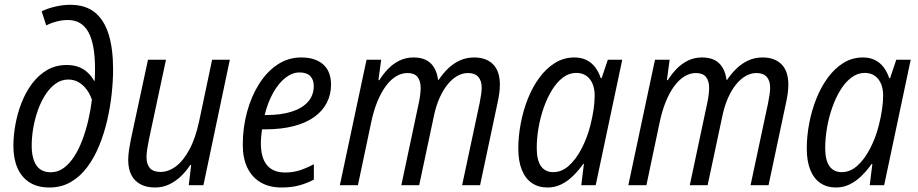

<svg xmlns="http://www.w3.org/2000/svg" viewBox="-20 -790 3916 819"><path d="M190.9 9.8Q140.1 9.8 106 -12Q71.8 -33.7 54.4 -73.7Q37.1 -113.8 37.1 -167.5Q37.1 -210.9 45.7 -258.5Q54.2 -306.2 71.8 -351.3Q89.4 -396.5 116.5 -432.9Q143.6 -469.2 180.4 -491Q217.3 -512.7 264.6 -512.7Q295.4 -512.7 317.9 -503.4Q340.3 -494.1 356 -478.5Q371.6 -462.9 381.3 -445.3H383.8Q384.8 -457.5 385 -471.4Q385.3 -485.4 385.3 -496.1Q385.3 -602.1 356.9 -653.3Q328.6 -704.6 269.5 -704.6Q246.6 -704.6 222.4 -698.5Q198.2 -692.4 177.2 -681.6L157.7 -741.7Q182.1 -753.9 215.1 -761.7Q248 -769.5 279.8 -769.5Q344.2 -769.5 384.3 -737.3Q424.3 -705.1 443.4 -643.6Q462.4 -582 462.4 -494.6Q462.4 -444.8 456.3 -388.7Q450.2 -332.5 437 -275.9Q423.8 -219.2 402.8 -168Q381.8 -116.7 351.8 -76.7Q321.8 -36.6 281.7 -13.4Q241.7 9.8 190.9 9.8ZM196.8 -55.2Q226.6 -55.2 251.5 -73.2Q276.4 -91.3 296.4 -122.3Q316.4 -153.3 331.3 -192.9Q346.2 -232.4 356.4 -276.6Q366.7 -320.8 372.1 -364.3Q363.8 -389.2 349.4 -408.4Q335 -427.7 315.4 -439.2Q295.9 -450.7 271 -450.7Q242.2 -450.7 218 -433.6Q193.8 -416.5 174.8 -387.7Q155.8 -358.9 142.6 -322.5Q129.4 -286.1 122.3 -246.3Q115.2 -206.5 115.2 -168.5Q115.2 -114.7 135 -85Q154.8 -55.2 196.8 -55.2Z M641.1 9.8Q605.5 9.8 579.8 -3.7Q554.2 -17.1 540.5 -43.2Q526.9 -69.3 526.9 -107.4Q526.9 -127.4 530.3 -150.1Q533.7 -172.9 538.1 -194.8L611.3 -535.2H688L615.2 -194.3Q610.8 -172.9 607.9 -153.8Q605 -134.8 605 -118.7Q605 -89.4 619.4 -73Q633.8 -56.6 664.6 -56.6Q698.2 -56.6 730 -80.1Q761.7 -103.5 787.8 -151.9Q814 -200.2 829.6 -273.4L884.8 -535.2H960.4L847.7 0H785.2L795.4 -86.4H791.5Q775.4 -61 752.9 -39.3Q730.5 -17.6 702.6 -3.9Q674.8 9.8 641.1 9.8Z M1180.7 9.8Q1129.4 9.8 1092.3 -11.7Q1055.2 -33.2 1035.4 -74Q1015.6 -114.7 1015.6 -172.4Q1015.6 -245.1 1033.7 -312Q1051.8 -378.9 1085 -431.6Q1118.2 -484.4 1163.8 -514.6Q1209.5 -544.9 1264.6 -544.9Q1325.7 -544.9 1358.9 -514.9Q1392.1 -484.9 1392.1 -429.2Q1392.1 -387.2 1374.3 -352.1Q1356.4 -316.9 1321.3 -291.5Q1286.1 -266.1 1233.4 -252.2Q1180.7 -238.3 1110.4 -238.3H1097.7Q1095.7 -224.1 1094.2 -208.5Q1092.8 -192.9 1092.8 -178.2Q1092.8 -117.2 1118.7 -85.7Q1144.5 -54.2 1196.3 -54.2Q1229 -54.2 1257.6 -63.2Q1286.1 -72.3 1318.8 -89.4V-23.9Q1288.6 -7.8 1255.6 1Q1222.7 9.8 1180.7 9.8ZM1108.9 -299.3H1116.2Q1178.2 -299.3 1223.4 -313.5Q1268.6 -327.6 1293.5 -355.5Q1318.4 -383.3 1318.4 -423.8Q1318.4 -449.7 1303.5 -465.3Q1288.6 -481 1257.3 -481Q1227.1 -481 1198 -458.5Q1168.9 -436 1145.8 -395.3Q1122.6 -354.5 1108.9 -299.3Z M1429.7 0 1543.5 -535.2H1606L1594.2 -448.2H1598.1Q1614.3 -474.1 1635.5 -496.1Q1656.7 -518.1 1683.8 -531.5Q1710.9 -544.9 1744.1 -544.9Q1791.5 -544.9 1817.1 -520Q1842.8 -495.1 1848.6 -449.2H1851.1Q1868.2 -475.1 1890.6 -497.1Q1913.1 -519 1941.2 -532Q1969.2 -544.9 2002.4 -544.9Q2054.2 -544.9 2083.3 -515.6Q2112.3 -486.3 2112.3 -429.2Q2112.3 -410.6 2109.6 -391.1Q2106.9 -371.6 2102.5 -352.1L2027.8 0H1951.2L2025.9 -350.1Q2029.8 -370.1 2032.2 -386.7Q2034.7 -403.3 2034.7 -416Q2034.7 -445.8 2020 -462.2Q2005.4 -478.5 1976.1 -478.5Q1952.6 -478.5 1930.4 -465.8Q1908.2 -453.1 1889.2 -429.7Q1870.1 -406.2 1855.2 -372.8Q1840.3 -339.4 1831.5 -298.3L1768.1 0H1691.9L1767.1 -354Q1771 -373 1772.7 -388.4Q1774.4 -403.8 1774.4 -414.6Q1774.4 -444.8 1761 -461.7Q1747.6 -478.5 1718.3 -478.5Q1692.4 -478.5 1668.7 -463.9Q1645 -449.2 1624.8 -421.4Q1604.5 -393.6 1588.6 -354Q1572.8 -314.5 1562.5 -264.2L1506.8 0Z M2315.4 9.8Q2276.9 9.8 2248.8 -9.3Q2220.7 -28.3 2205.8 -65.7Q2190.9 -103 2190.9 -156.2Q2190.9 -208.5 2201.2 -262.9Q2211.4 -317.4 2231.2 -367.7Q2251 -418 2280.3 -458Q2309.6 -498 2347.2 -521.5Q2384.8 -544.9 2430.7 -544.9Q2460 -544.9 2482.2 -533.7Q2504.4 -522.5 2519.3 -502.4Q2534.2 -482.4 2542.5 -457H2546.4L2572.8 -535.2H2634.3L2521 0H2459.5L2470.7 -90.8H2467.8Q2447.8 -62.5 2424.3 -39.6Q2400.9 -16.6 2373.8 -3.4Q2346.7 9.8 2315.4 9.8ZM2339.8 -55.7Q2376 -55.7 2406.5 -83Q2437 -110.4 2460.4 -155.3Q2483.9 -200.2 2497.6 -252.4Q2507.3 -291 2512 -322.8Q2516.6 -354.5 2516.6 -382.3Q2516.6 -426.8 2495.6 -452.9Q2474.6 -479 2438 -479Q2407.7 -479 2381.6 -459.5Q2355.5 -439.9 2335 -406.7Q2314.5 -373.5 2299.8 -332Q2285.2 -290.5 2277.3 -245.6Q2269.5 -200.7 2269.5 -158.2Q2269.5 -106.9 2287.6 -81.3Q2305.7 -55.7 2339.8 -55.7Z M2660.2 0 2773.9 -535.2H2836.4L2824.7 -448.2H2828.6Q2844.7 -474.1 2866 -496.1Q2887.2 -518.1 2914.3 -531.5Q2941.4 -544.9 2974.6 -544.9Q3022 -544.9 3047.6 -520Q3073.2 -495.1 3079.1 -449.2H3081.5Q3098.6 -475.1 3121.1 -497.1Q3143.6 -519 3171.6 -532Q3199.7 -544.9 3232.9 -544.9Q3284.7 -544.9 3313.7 -515.6Q3342.8 -486.3 3342.8 -429.2Q3342.8 -410.6 3340.1 -391.1Q3337.4 -371.6 3333 -352.1L3258.3 0H3181.6L3256.3 -350.1Q3260.3 -370.1 3262.7 -386.7Q3265.1 -403.3 3265.1 -416Q3265.1 -445.8 3250.5 -462.2Q3235.8 -478.5 3206.5 -478.5Q3183.1 -478.5 3160.9 -465.8Q3138.7 -453.1 3119.6 -429.7Q3100.6 -406.2 3085.7 -372.8Q3070.8 -339.4 3062 -298.3L2998.5 0H2922.4L2997.6 -354Q3001.5 -373 3003.2 -388.4Q3004.9 -403.8 3004.9 -414.6Q3004.9 -444.8 2991.5 -461.7Q2978 -478.5 2948.7 -478.5Q2922.9 -478.5 2899.2 -463.9Q2875.5 -449.2 2855.2 -421.4Q2835 -393.6 2819.1 -354Q2803.2 -314.5 2793 -264.2L2737.3 0Z M3545.9 9.8Q3507.3 9.8 3479.2 -9.3Q3451.2 -28.3 3436.3 -65.7Q3421.4 -103 3421.4 -156.2Q3421.4 -208.5 3431.6 -262.9Q3441.9 -317.4 3461.7 -367.7Q3481.4 -418 3510.7 -458Q3540 -498 3577.6 -521.5Q3615.2 -544.9 3661.1 -544.9Q3690.4 -544.9 3712.6 -533.7Q3734.9 -522.5 3749.8 -502.4Q3764.6 -482.4 3772.9 -457H3776.9L3803.2 -535.2H3864.7L3751.5 0H3689.9L3701.2 -90.8H3698.2Q3678.2 -62.5 3654.8 -39.6Q3631.3 -16.6 3604.2 -3.4Q3577.1 9.8 3545.9 9.8ZM3570.3 -55.7Q3606.4 -55.7 3637 -83Q3667.5 -110.4 3690.9 -155.3Q3714.4 -200.2 3728 -252.4Q3737.8 -291 3742.4 -322.8Q3747.1 -354.5 3747.1 -382.3Q3747.1 -426.8 3726.1 -452.9Q3705.1 -479 3668.5 -479Q3638.2 -479 3612.1 -459.5Q3585.9 -439.9 3565.4 -406.7Q3544.9 -373.5 3530.3 -332Q3515.6 -290.5 3507.8 -245.6Q3500 -200.7 3500 -158.2Q3500 -106.9 3518.1 -81.3Q3536.1 -55.7 3570.3 -55.7Z"/></svg>

Font: Open Sans SemiCondensed
Style: Italic
Weight: 400
Width: 4
Italic angle: -12°
Designer: Monotype Design Team
Foundry: Monotype Imaging Inc.
Version: Version 3.000